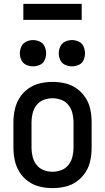

<svg xmlns="http://www.w3.org/2000/svg" viewBox="-20 -959 540 987"><path d="M150 -618Q168 -618 185 -625.5Q202 -633 209.5 -650Q217 -667 217 -685Q217 -703 209.5 -720Q202 -737 185 -745Q168 -753 150 -753Q132 -753 115 -745Q98 -737 90 -720Q82 -703 82 -685Q82 -667 90 -650Q98 -633 115 -625.5Q132 -618 150 -618ZM350 -618Q368 -618 385 -625.5Q402 -633 409.5 -650Q417 -667 417 -685Q417 -703 409.5 -720Q402 -737 385 -745Q368 -753 350 -753Q332 -753 315 -745Q298 -737 290 -720Q282 -703 282 -685Q282 -667 290 -650Q298 -633 315 -625.5Q332 -618 350 -618ZM250 8Q283 8 315.5 0.5Q348 -7 375 -26.5Q402 -46 420 -74Q438 -102 444.5 -134.5Q451 -167 451 -200V-330Q451 -363 444.5 -395.5Q438 -428 420 -456Q402 -484 375 -503.5Q348 -523 315.5 -530.5Q283 -538 250 -538Q217 -538 185 -530.5Q153 -523 125.5 -503.5Q98 -484 80.5 -456Q63 -428 56 -395.5Q49 -363 49 -330V-200Q49 -167 56 -134.5Q63 -102 80.5 -74Q98 -46 125.5 -26.5Q153 -7 185 0.5Q217 8 250 8ZM250 -76Q227 -76 204.5 -84.5Q182 -93 167.5 -112Q153 -131 147.5 -154Q142 -177 142 -200V-330Q142 -353 147.5 -376Q153 -399 167.5 -418Q182 -437 204.5 -445.5Q227 -454 250 -454Q273 -454 295.5 -445.5Q318 -437 332.5 -418Q347 -399 352.5 -376Q358 -353 358 -330V-200Q358 -177 352.5 -154Q347 -131 332.5 -112Q318 -93 295.5 -84.5Q273 -76 250 -76ZM100 -857H400V-939H100Z"/></svg>

Font: Iosevka SS08 Medium
Style: Regular
Weight: 500
Monospace: yes
Designer: Belleve Invis
Foundry: Belleve Invis
Version: Version 3.4.3; ttfautohint (v1.8.3)